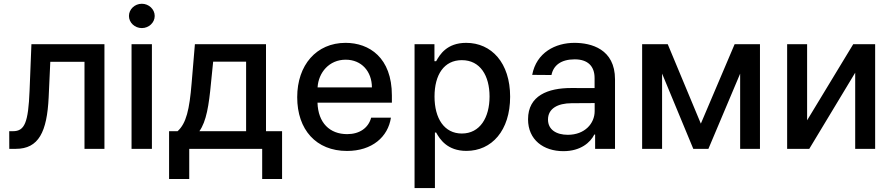

<svg xmlns="http://www.w3.org/2000/svg" viewBox="-20 -776 4654 1001"><path d="M28.4 0H62.5C181.5 0 225.1 -88.1 233.7 -268.5L242.2 -453.8H420.5V0H524.5V-545.5H143.8L134.2 -304C127.5 -135.7 108.3 -92 47.6 -92H28.1Z M665.8 0H772V-545.5H665.8ZM652.3 -692.8C652.3 -658 682.5 -629.6 719.5 -629.6C756 -629.6 786.6 -658 786.6 -692.8C786.6 -727.6 756 -756.4 719.5 -756.4C682.5 -756.4 652.3 -727.6 652.3 -692.8Z M861.5 157.3H966.6V0H1346.9V157.3H1450.6V-92H1366.8V-545.5H996.1L979 -342C967.7 -204.5 951 -132.8 905.9 -92H861.5ZM1019.5 -92C1055.8 -142.8 1069.2 -227.3 1079.9 -342L1091.3 -454.5H1263.1V-92Z M1789.1 11C1920.1 11 2003.2 -62.5 2018.1 -162.6H1915.1C1900.6 -108.7 1854.4 -76.7 1790.1 -76.7C1699.2 -76.7 1638.5 -135.3 1635.3 -240.8H2023.1V-278.4C2023.1 -475.5 1905.2 -552.6 1781.6 -552.6C1629.6 -552.6 1529.5 -436.8 1529.5 -269.2C1529.5 -99.8 1628.2 11 1789.1 11ZM1635.7 -320.3C1640.3 -397.7 1696 -464.8 1782.3 -464.8C1864.7 -464.8 1918.7 -403.8 1919 -320.3Z M2141.3 204.5H2247.5V-84.9H2253.9C2273.1 -50.1 2312.1 10.7 2411.6 10.7C2543.7 10.7 2639.6 -95.2 2639.6 -271.7C2639.6 -448.5 2542.3 -552.6 2410.5 -552.6C2309.3 -552.6 2272.7 -490.8 2253.9 -457H2245V-545.5H2141.3ZM2245.4 -272.7C2245.4 -386.7 2295.1 -462.4 2387.8 -462.4C2484 -462.4 2532.3 -381 2532.3 -272.7C2532.3 -163.4 2482.6 -79.9 2387.8 -79.9C2296.5 -79.9 2245.4 -158 2245.4 -272.7Z M2917.3 12.1C3007.5 12.1 3058.2 -33.7 3078.5 -74.6H3082.7V0H3186.4V-362.2C3186.4 -521 3061.4 -552.6 2974.8 -552.6C2876.1 -552.6 2776.6 -502.5 2754.6 -385.7L2855.1 -384.9C2865.1 -435 2904.8 -466.6 2976.2 -466.6C3044.7 -466.6 3079.9 -430.8 3079.9 -369V-316.8L2957.7 -317.1C2837.7 -317.1 2733 -278.1 2733 -154.1C2733 -46.9 2813.6 12.1 2917.3 12.1ZM2837 -152.7C2837 -209.5 2886.7 -237.6 2960.2 -237.9L3080.3 -238.6V-196.7C3080.3 -132.1 3028.8 -73.2 2940.3 -73.2C2880.3 -73.2 2837 -100.1 2837 -152.7Z M3633.9 -131.4 3461.3 -545.5H3327.8V0H3431.8V-392.4L3594.5 0H3673.3L3838.8 -392V0H3942.1V-545.5H3810Z M4187.9 -148.8V-545.5H4083.8V0H4199.2L4438.6 -397V0H4542.6V-545.5H4428.3Z"/></svg>

Font: Margiela Sans Medium
Style: Regular
Weight: 500
Designer: Stefan Endress, Andreas Faust
Version: Version 1.100;FEAKit 1.0